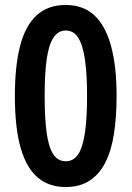

<svg xmlns="http://www.w3.org/2000/svg" viewBox="-20 -744 531 774"><path d="M450 -357Q450 -273 439.5 -205Q429 -137 405 -89.5Q381 -42 341.5 -16Q302 10 245 10Q178 10 132.5 -28Q87 -66 63.5 -147Q40 -228 40 -357Q40 -479 61.5 -560.5Q83 -642 128.5 -683Q174 -724 245 -724Q315 -724 360 -682.5Q405 -641 427.5 -559Q450 -477 450 -357ZM160 -357Q160 -268 168 -209.5Q176 -151 194.5 -122.5Q213 -94 245 -94Q277 -94 295.5 -122.5Q314 -151 322.5 -209.5Q331 -268 331 -357Q331 -445 322.5 -503.5Q314 -562 295.5 -591.5Q277 -621 245 -621Q214 -621 195 -591.5Q176 -562 168 -503.5Q160 -445 160 -357Z"/></svg>

Font: Noto Sans Khmer Condensed SemiBold
Style: Regular
Weight: 600
Width: 3
Designer: Danh Hong and the Monotype Design Team
Foundry: Monotype Imaging Inc.
Version: Version 2.004